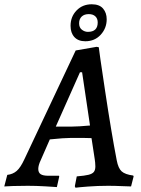

<svg xmlns="http://www.w3.org/2000/svg" viewBox="-61 -869 658 898"><path d="M562 -48 564 -44 552 3Q540 3 508 1.5Q476 0 444 0Q396 0 350.5 3.5Q305 7 292 9L289 2L298 -44Q335 -47 353 -51.5Q371 -56 378 -65Q385 -74 385 -91Q385 -100 384 -109Q383 -118 382 -125L367 -223Q348 -224 273 -224Q239 -224 172 -217L130 -121Q118 -96 118 -79Q118 -62 129 -54.5Q140 -47 165 -47H215L216 -43L205 6Q193 5 150.5 2.5Q108 0 69 0Q32 0 0.5 1Q-31 2 -41 3L-27 -51Q-1 -54 17 -69.5Q35 -85 53 -124L293 -633L391 -650L401 -648Q401 -641 430.5 -444.5Q460 -248 485 -119Q492 -82 508 -67.5Q524 -53 562 -48ZM277 -277Q305 -277 360 -282L323 -531H313L200 -277ZM269 -748Q269 -791 297 -820Q325 -849 368 -849Q404 -849 421 -829Q438 -809 438 -779Q438 -737 410 -706.5Q382 -676 338 -676Q305 -676 287 -695.5Q269 -715 269 -748ZM396 -764Q396 -782 385 -792.5Q374 -803 354 -803Q333 -803 321 -791.5Q309 -780 309 -760Q309 -740 322 -730Q335 -720 350 -720Q396 -720 396 -764Z"/></svg>

Font: Alegreya SC Medium
Style: Italic
Weight: 500
Italic angle: -7°
Designer: Juan Pablo del Peral
Foundry: Huerta Tipografica
Version: Version 2.007; ttfautohint (v1.6)